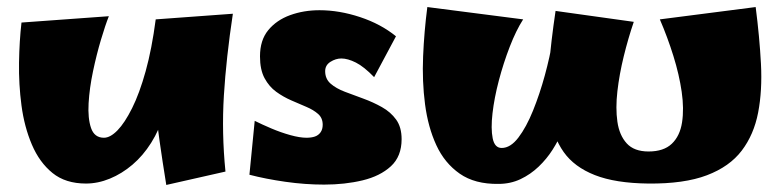

<svg xmlns="http://www.w3.org/2000/svg" viewBox="-20 -503 2214 545"><path d="M224 18Q166 18 129 -12Q92 -42 70.5 -92.5Q49 -143 41 -203.5Q33 -264 34 -325.5Q35 -387 41 -439L289 -457Q279 -432 266.5 -390Q254 -348 244 -300.5Q234 -253 231.5 -210Q229 -167 238.5 -139.5Q248 -112 275 -112Q293 -112 313.5 -133Q334 -154 355 -196Q376 -238 393.5 -301Q411 -364 422 -448L459 -276Q459 -224 445.5 -179Q432 -134 409 -97.5Q386 -61 356 -35.5Q326 -10 292 4Q258 18 224 18ZM452 22Q441 -46 433 -102.5Q425 -159 421.5 -212Q418 -265 418 -322Q418 -379 422 -448L641 -464Q622 -338 615.5 -232Q609 -126 620 -16Z M900 21Q846 21 790 13Q734 5 688 -7L703 -160Q723 -150 750 -138.5Q777 -127 804 -119.5Q831 -112 850 -112Q864 -112 874 -115.5Q884 -119 890 -127.5Q896 -136 896 -149Q896 -168 883 -179.5Q870 -191 850 -199.5Q830 -208 807 -218Q784 -228 764 -242.5Q744 -257 731 -281Q718 -305 718 -343Q718 -389 741.5 -417.5Q765 -446 803.5 -460Q842 -474 887 -474Q943 -474 1002 -454.5Q1061 -435 1104 -400L1042 -284Q1013 -314 990 -325.5Q967 -337 949 -337Q933 -337 918 -327.5Q903 -318 903 -301Q903 -279 918.5 -265.5Q934 -252 959 -242.5Q984 -233 1011.5 -223Q1039 -213 1064 -199Q1089 -185 1104.5 -163.5Q1120 -142 1120 -108Q1120 -59 1089.5 -31Q1059 -3 1009 9Q959 21 900 21Z M1820 18Q1727 17 1668.5 -6Q1610 -29 1580 -71.5Q1550 -114 1541 -174.5Q1532 -235 1538 -310Q1544 -385 1557 -472L1779 -441Q1763 -394 1750.5 -343Q1738 -292 1732.5 -244Q1727 -196 1732.5 -157.5Q1738 -119 1759 -96Q1780 -73 1821 -73Q1864 -73 1887 -95Q1910 -117 1916 -155.5Q1922 -194 1915 -242.5Q1908 -291 1891.5 -344Q1875 -397 1853 -448L2125 -483Q2136 -398 2140 -322Q2144 -246 2132 -183.5Q2120 -121 2085.5 -75.5Q2051 -30 1986.5 -5.5Q1922 19 1820 18ZM1395 19Q1328 20 1285 -10Q1242 -40 1218.5 -91Q1195 -142 1186.5 -207Q1178 -272 1181 -343Q1184 -414 1193 -483L1465 -448Q1445 -417 1427 -370.5Q1409 -324 1396 -274.5Q1383 -225 1378 -181.5Q1373 -138 1378.5 -110.5Q1384 -83 1404 -83Q1429 -83 1451.5 -112.5Q1474 -142 1493 -189Q1512 -236 1526.5 -289Q1541 -342 1549 -391Q1557 -440 1557 -472L1590 -174Q1586 -154 1575.5 -129Q1565 -104 1548.5 -78Q1532 -52 1509 -30Q1486 -8 1457.5 5.5Q1429 19 1395 19Z"/></svg>

Font: Marhey
Style: Bold
Weight: 700
Designer: Nur Syamsi & Bustanul Arifin
Foundry: Namelatype
Version: Version 1.000